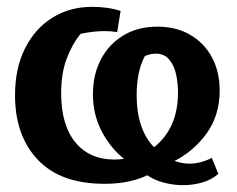

<svg xmlns="http://www.w3.org/2000/svg" viewBox="-20 -525 693 562"><path d="M286 13Q157 13 90.5 -57.5Q24 -128 24 -246Q24 -325 53 -383Q82 -441 133 -473Q184 -505 250 -505Q269 -505 290 -502.5Q311 -500 333 -493L323 -431Q306 -434 287 -434Q253 -434 216 -426Q190 -394 174.5 -351.5Q159 -309 159 -252Q159 -159 200.5 -108.5Q242 -58 315 -58Q329 -58 343 -60Q302 -93 277 -142Q252 -191 252 -249Q252 -306 275 -350.5Q298 -395 340.5 -421Q383 -447 441 -447Q496 -447 537 -423Q578 -399 600.5 -357Q623 -315 623 -260Q623 -188 585.5 -135.5Q548 -83 491 -54Q513 -46 534 -46Q568 -46 600 -63L619 -16Q598 2 571 9.5Q544 17 515 17Q489 17 461 10Q433 3 411 -12Q389 -1 357.5 6Q326 13 286 13ZM127 -396 134 -399Q131 -397 127 -396ZM380 -246Q380 -195 393.5 -156.5Q407 -118 431 -94Q501 -150 501 -254Q501 -281 495.5 -307Q490 -333 475.5 -350.5Q461 -368 436 -368Q421 -368 404 -361Q380 -316 380 -246Z"/></svg>

Font: Piazzolla
Style: Bold
Weight: 700
Designer: Juan Pablo del Peral
Foundry: Huerta Tipografica
Version: Version 1.330